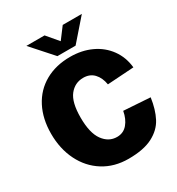

<svg xmlns="http://www.w3.org/2000/svg" viewBox="-221 -1094 1149 1244"><g transform="rotate(-30 353.5 -472.5)"><path d="M697 -488 499 -475Q490 -529 460 -560.5Q430 -592 381 -592Q318 -592 278 -541.5Q238 -491 238 -377Q238 -261 278.5 -205.5Q319 -150 381 -150Q429 -150 459 -185.5Q489 -221 499 -277L697 -264Q685 -179 654 -119.5Q623 -60 555.5 -25Q488 10 375 10Q269 10 188.5 -40.5Q108 -91 64 -180Q20 -269 20 -381Q20 -493 63.5 -577Q107 -661 187.5 -706.5Q268 -752 375 -752Q462 -752 532 -719.5Q602 -687 645.5 -627Q689 -567 697 -488ZM581 -955 443 -797H307L166 -955H302L374 -870L438 -955Z"/></g></svg>

Font: Morrison Black
Style: Regular
Weight: 900
Designer: Pablo Impallari, Rodrigo Fuenzalida (Modified by Dan O. Williams)
Version: Version 0.03;June 6, 2019;FontCreator 11.5.0.2425 64-bit; tt